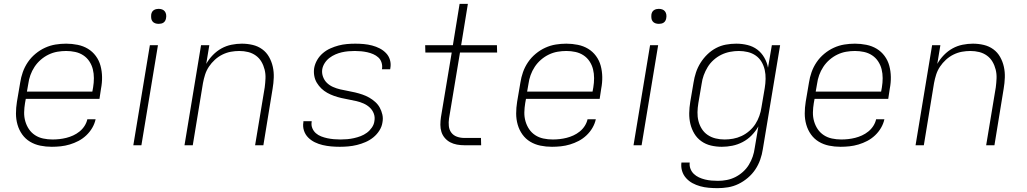

<svg xmlns="http://www.w3.org/2000/svg" viewBox="-20 -755 5340 998"><path d="M249 8Q218 8 189 2Q160 -4 136 -18.5Q112 -33 95.5 -56Q79 -79 71 -107Q63 -135 63 -165Q63 -195 68 -226L85 -326Q89 -353 98.5 -380Q108 -407 124.5 -431.5Q141 -456 164.5 -475.5Q188 -495 214.5 -507Q241 -519 268.5 -523.5Q296 -528 324 -528Q354 -528 383.5 -522Q413 -516 437 -501.5Q461 -487 478 -464Q495 -441 502.5 -413Q510 -385 510.5 -355Q511 -325 505 -294L497 -241H114L110 -219Q106 -195 105.5 -171Q105 -147 111.5 -124.5Q118 -102 130.5 -83.5Q143 -65 162 -52.5Q181 -40 204.5 -35Q228 -30 253 -30Q271 -30 289 -32Q307 -34 325 -38.5Q343 -43 360.5 -51Q378 -59 393.5 -71.5Q409 -84 419.5 -100.5Q430 -117 434 -135H477Q472 -112 459.5 -90.5Q447 -69 428.5 -51.5Q410 -34 388 -22.5Q366 -11 342.5 -4Q319 3 295.5 5.5Q272 8 249 8ZM120 -279H460L464 -301Q468 -325 468 -349Q468 -373 462.5 -395Q457 -417 444.5 -436Q432 -455 413 -467.5Q394 -480 371 -485Q348 -490 324 -490Q301 -490 278 -486Q255 -482 233 -471.5Q211 -461 192 -444.5Q173 -428 159.5 -407.5Q146 -387 138 -364.5Q130 -342 127 -319Z M673 0 759 -520H801L715 0ZM805 -631Q795 -631 786.5 -634Q778 -637 772.5 -644Q767 -651 766 -660.5Q765 -670 766 -680Q767 -686 770 -692Q773 -698 779 -702Q785 -706 791.5 -707.5Q798 -709 804 -709Q814 -709 822.5 -706Q831 -703 836.5 -696Q842 -689 843.5 -679.5Q845 -670 843 -660Q842 -654 839 -648Q836 -642 830.5 -638Q825 -634 818 -632.5Q811 -631 805 -631Z M939 0 1025 -520H1068L1052 -423Q1066 -448 1086.5 -469Q1107 -490 1131.5 -503.5Q1156 -517 1183.5 -522.5Q1211 -528 1237 -528Q1266 -528 1293.5 -521.5Q1321 -515 1343 -499Q1365 -483 1378.5 -459Q1392 -435 1398 -408Q1404 -381 1403 -352Q1402 -323 1397 -294L1349 0H1306L1356 -301Q1359 -324 1360 -347.5Q1361 -371 1355.5 -393Q1350 -415 1339 -434Q1328 -453 1310 -466Q1292 -479 1270 -484.5Q1248 -490 1224 -490Q1202 -490 1180 -486Q1158 -482 1136.5 -471.5Q1115 -461 1097 -444.5Q1079 -428 1066 -408.5Q1053 -389 1046 -367Q1039 -345 1035 -323L982 0Z M1746 8Q1723 8 1701 6Q1679 4 1657.5 -1Q1636 -6 1616.5 -15.5Q1597 -25 1582 -40Q1567 -55 1560 -76Q1553 -97 1557 -120V-125H1600V-122Q1597 -104 1603.5 -88.5Q1610 -73 1622 -62.5Q1634 -52 1649.5 -46Q1665 -40 1681.5 -36.5Q1698 -33 1715.5 -31.5Q1733 -30 1750 -30Q1767 -30 1784.5 -31.5Q1802 -33 1820 -37Q1838 -41 1855 -47.5Q1872 -54 1887 -65Q1902 -76 1913 -92Q1924 -108 1926 -125Q1930 -146 1923 -164.5Q1916 -183 1902 -196Q1888 -209 1870 -217Q1852 -225 1832.5 -229.5Q1813 -234 1793.5 -237.5Q1774 -241 1754.5 -245.5Q1735 -250 1716.5 -256.5Q1698 -263 1681 -272.5Q1664 -282 1650.5 -295Q1637 -308 1627 -324.5Q1617 -341 1613.5 -361Q1610 -381 1613 -401Q1617 -423 1628.5 -443Q1640 -463 1658 -478.5Q1676 -494 1697.5 -503.5Q1719 -513 1740 -518.5Q1761 -524 1783 -526Q1805 -528 1827 -528Q1849 -528 1871 -526Q1893 -524 1914 -518.5Q1935 -513 1953.5 -503.5Q1972 -494 1986.5 -479Q2001 -464 2007 -443.5Q2013 -423 2009 -401L2008 -395H1965L1966 -399Q1968 -415 1963 -430.5Q1958 -446 1946.5 -456.5Q1935 -467 1920 -473.5Q1905 -480 1889 -483.5Q1873 -487 1857 -488.5Q1841 -490 1824 -490Q1807 -490 1790 -488.5Q1773 -487 1756 -483Q1739 -479 1723 -472Q1707 -465 1692.5 -454Q1678 -443 1668 -427.5Q1658 -412 1655 -395Q1652 -375 1659 -356Q1666 -337 1679.5 -324Q1693 -311 1711 -303Q1729 -295 1748.5 -290.5Q1768 -286 1787.5 -282.5Q1807 -279 1826 -274.5Q1845 -270 1864 -263.5Q1883 -257 1899.5 -247.5Q1916 -238 1930.5 -225Q1945 -212 1954 -195.5Q1963 -179 1967.5 -159.5Q1972 -140 1968 -119Q1965 -97 1952 -76.5Q1939 -56 1920.5 -41Q1902 -26 1880 -16.5Q1858 -7 1835.5 -1.5Q1813 4 1790.5 6Q1768 8 1746 8Z M2481 0H2394Q2374 0 2355 -3.5Q2336 -7 2320 -15.5Q2304 -24 2292 -38Q2280 -52 2274.5 -69.5Q2269 -87 2269 -106.5Q2269 -126 2272 -146L2328 -482H2191L2190 -520H2334L2369 -735H2412L2377 -520H2563L2564 -482H2371L2314 -139Q2311 -120 2313 -100Q2315 -80 2326 -65.5Q2337 -51 2355 -44.5Q2373 -38 2393 -38H2480Z M2849 8Q2818 8 2789 2Q2760 -4 2736 -18.5Q2712 -33 2695.5 -56Q2679 -79 2671 -107Q2663 -135 2663 -165Q2663 -195 2668 -226L2685 -326Q2689 -353 2698.5 -380Q2708 -407 2724.5 -431.5Q2741 -456 2764.5 -475.5Q2788 -495 2814.5 -507Q2841 -519 2868.5 -523.5Q2896 -528 2924 -528Q2954 -528 2983.5 -522Q3013 -516 3037 -501.5Q3061 -487 3078 -464Q3095 -441 3102.5 -413Q3110 -385 3110.5 -355Q3111 -325 3105 -294L3097 -241H2714L2710 -219Q2706 -195 2705.5 -171Q2705 -147 2711.5 -124.5Q2718 -102 2730.5 -83.5Q2743 -65 2762 -52.5Q2781 -40 2804.5 -35Q2828 -30 2853 -30Q2871 -30 2889 -32Q2907 -34 2925 -38.5Q2943 -43 2960.5 -51Q2978 -59 2993.5 -71.5Q3009 -84 3019.5 -100.5Q3030 -117 3034 -135H3077Q3072 -112 3059.5 -90.5Q3047 -69 3028.5 -51.5Q3010 -34 2988 -22.5Q2966 -11 2942.5 -4Q2919 3 2895.5 5.5Q2872 8 2849 8ZM2720 -279H3060L3064 -301Q3068 -325 3068 -349Q3068 -373 3062.5 -395Q3057 -417 3044.5 -436Q3032 -455 3013 -467.5Q2994 -480 2971 -485Q2948 -490 2924 -490Q2901 -490 2878 -486Q2855 -482 2833 -471.5Q2811 -461 2792 -444.5Q2773 -428 2759.5 -407.5Q2746 -387 2738 -364.5Q2730 -342 2727 -319Z M3273 0 3359 -520H3401L3315 0ZM3405 -631Q3395 -631 3386.5 -634Q3378 -637 3372.5 -644Q3367 -651 3366 -660.5Q3365 -670 3366 -680Q3367 -686 3370 -692Q3373 -698 3379 -702Q3385 -706 3391.5 -707.5Q3398 -709 3404 -709Q3414 -709 3422.5 -706Q3431 -703 3436.5 -696Q3442 -689 3443.5 -679.5Q3445 -670 3443 -660Q3442 -654 3439 -648Q3436 -642 3430.5 -638Q3425 -634 3418 -632.5Q3411 -631 3405 -631Z M3710 223Q3687 223 3664 221Q3641 219 3619.5 213Q3598 207 3579.5 197Q3561 187 3546.5 171Q3532 155 3525.5 134Q3519 113 3522 90H3565Q3563 107 3569 122.5Q3575 138 3586.5 149Q3598 160 3613 167Q3628 174 3644.5 178Q3661 182 3678 183.5Q3695 185 3712 185Q3735 185 3758 180.5Q3781 176 3802 165.5Q3823 155 3841.5 138.5Q3860 122 3872.5 101.5Q3885 81 3892.5 59Q3900 37 3903 14L3922 -98Q3908 -73 3887 -51.5Q3866 -30 3840 -16.5Q3814 -3 3786.5 2.5Q3759 8 3732 8Q3703 8 3675.5 1.5Q3648 -5 3625.5 -21Q3603 -37 3589 -60.5Q3575 -84 3568.5 -111Q3562 -138 3562.5 -167Q3563 -196 3568 -226L3585 -326Q3589 -352 3597.5 -378Q3606 -404 3621 -428Q3636 -452 3656.5 -472Q3677 -492 3701.5 -505Q3726 -518 3753 -523Q3780 -528 3807 -528Q3837 -528 3865.5 -521Q3894 -514 3916 -497.5Q3938 -481 3952.5 -456Q3967 -431 3972 -403L3992 -520H4035L3945 21Q3941 48 3931.5 75Q3922 102 3906 126Q3890 150 3867 169.5Q3844 189 3818 201.5Q3792 214 3764.5 218.5Q3737 223 3710 223ZM3746 -30Q3768 -30 3790.5 -34Q3813 -38 3834.5 -48Q3856 -58 3875 -74.5Q3894 -91 3906.5 -110.5Q3919 -130 3927 -152.5Q3935 -175 3938 -197L3955 -297Q3959 -321 3959.5 -345Q3960 -369 3955 -391.5Q3950 -414 3938.5 -433.5Q3927 -453 3908.5 -466Q3890 -479 3867 -484.5Q3844 -490 3820 -490Q3798 -490 3774.5 -485.5Q3751 -481 3729.5 -470.5Q3708 -460 3689.5 -443.5Q3671 -427 3658.5 -406.5Q3646 -386 3638 -364Q3630 -342 3627 -319L3610 -219Q3606 -195 3605.5 -171.5Q3605 -148 3610.5 -126Q3616 -104 3628 -85Q3640 -66 3658.5 -53.5Q3677 -41 3699.5 -35.5Q3722 -30 3746 -30Z M4349 8Q4318 8 4289 2Q4260 -4 4236 -18.5Q4212 -33 4195.5 -56Q4179 -79 4171 -107Q4163 -135 4163 -165Q4163 -195 4168 -226L4185 -326Q4189 -353 4198.5 -380Q4208 -407 4224.5 -431.5Q4241 -456 4264.5 -475.5Q4288 -495 4314.5 -507Q4341 -519 4368.5 -523.5Q4396 -528 4424 -528Q4454 -528 4483.5 -522Q4513 -516 4537 -501.5Q4561 -487 4578 -464Q4595 -441 4602.5 -413Q4610 -385 4610.5 -355Q4611 -325 4605 -294L4597 -241H4214L4210 -219Q4206 -195 4205.5 -171Q4205 -147 4211.5 -124.5Q4218 -102 4230.5 -83.5Q4243 -65 4262 -52.5Q4281 -40 4304.5 -35Q4328 -30 4353 -30Q4371 -30 4389 -32Q4407 -34 4425 -38.5Q4443 -43 4460.5 -51Q4478 -59 4493.5 -71.5Q4509 -84 4519.5 -100.5Q4530 -117 4534 -135H4577Q4572 -112 4559.5 -90.5Q4547 -69 4528.5 -51.5Q4510 -34 4488 -22.5Q4466 -11 4442.5 -4Q4419 3 4395.5 5.5Q4372 8 4349 8ZM4220 -279H4560L4564 -301Q4568 -325 4568 -349Q4568 -373 4562.5 -395Q4557 -417 4544.5 -436Q4532 -455 4513 -467.5Q4494 -480 4471 -485Q4448 -490 4424 -490Q4401 -490 4378 -486Q4355 -482 4333 -471.5Q4311 -461 4292 -444.5Q4273 -428 4259.5 -407.5Q4246 -387 4238 -364.5Q4230 -342 4227 -319Z M4739 0 4825 -520H4868L4852 -423Q4866 -448 4886.5 -469Q4907 -490 4931.5 -503.5Q4956 -517 4983.5 -522.5Q5011 -528 5037 -528Q5066 -528 5093.5 -521.5Q5121 -515 5143 -499Q5165 -483 5178.5 -459Q5192 -435 5198 -408Q5204 -381 5203 -352Q5202 -323 5197 -294L5149 0H5106L5156 -301Q5159 -324 5160 -347.5Q5161 -371 5155.5 -393Q5150 -415 5139 -434Q5128 -453 5110 -466Q5092 -479 5070 -484.5Q5048 -490 5024 -490Q5002 -490 4980 -486Q4958 -482 4936.5 -471.5Q4915 -461 4897 -444.5Q4879 -428 4866 -408.5Q4853 -389 4846 -367Q4839 -345 4835 -323L4782 0Z"/></svg>

Font: Iosevka Aile XLt Obl
Style: Regular
Weight: 200
Italic angle: -9°
Designer: Belleve Invis
Foundry: Belleve Invis
Version: Version 31.1.0; ttfautohint (v1.8.4)